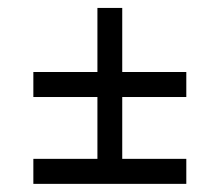

<svg xmlns="http://www.w3.org/2000/svg" viewBox="-20 -452 540 472"><path d="M62 -61.5H219.5V-213.5H62V-275H219.5V-432.5H280.5V-275H438V-213.5H280.5V-61.5H438V0H62Z"/></svg>

Font: Newsreader Text
Style: Bold
Weight: 700
Designer: Hugues Gentile
Foundry: Production Type
Version: Version 1.001